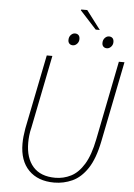

<svg xmlns="http://www.w3.org/2000/svg" viewBox="-61 -966 716 1024"><g transform="rotate(5 297.0 -454.0)"><path d="M268 12Q181 12 131.5 -38.5Q82 -89 82 -180Q82 -200 84 -219Q86 -238 90 -262L170 -660H200L122 -270Q116 -246 114 -226Q112 -206 112 -188Q112 -106 152.5 -60Q193 -14 272 -14Q316 -14 355.5 -34Q395 -54 425 -103Q455 -152 472 -238L556 -660H586L500 -230Q481 -135 446 -82.5Q411 -30 365 -9Q319 12 268 12ZM304 -726Q292 -726 285 -733Q278 -740 278 -752Q278 -769 288 -779.5Q298 -790 310 -790Q322 -790 329 -783Q336 -776 336 -762Q336 -747 326 -736.5Q316 -726 304 -726ZM486 -726Q474 -726 467 -733Q460 -740 460 -752Q460 -769 470 -779.5Q480 -790 492 -790Q504 -790 511 -783Q518 -776 518 -762Q518 -747 508 -736.5Q498 -726 486 -726ZM418 -820 330 -916 332 -920H364L440 -820Z"/></g></svg>

Font: Source Sans 3 ExtraLight ExtraLight
Style: Italic
Weight: 250
Italic angle: -11°
Version: Version 3.052;hotconv 1.1.0;makeotfexe 2.6.0